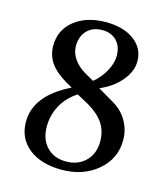

<svg xmlns="http://www.w3.org/2000/svg" viewBox="-97 -686 674 772"><g transform="rotate(15 240.5 -300.0)"><path d="M237.8 -26.9Q288.6 -26.9 319.8 -58.1Q351.1 -89.4 351.1 -140.1Q351.1 -183.1 330.1 -214.8Q309.1 -246.6 264.2 -272.9L214.8 -299.8Q172.9 -272.9 150.4 -231.9Q127.9 -190.9 127.9 -143.1Q127.9 -90.3 158 -58.6Q188 -26.9 237.8 -26.9ZM244.1 -575.2Q204.1 -575.2 180.7 -550.8Q157.2 -526.4 157.2 -485.8Q157.2 -458 174.3 -432.9Q191.4 -407.7 223.1 -389.2L259.8 -368.2Q289.6 -392.1 307.9 -425.8Q326.2 -459.5 326.2 -490.2Q326.2 -528.8 304 -552Q281.7 -575.2 244.1 -575.2ZM412.1 -490.2Q412.1 -448.2 379.2 -408.7Q346.2 -369.1 292 -346.2L359.9 -306.2Q397 -284.7 418 -248.3Q439 -211.9 439 -168.9Q439 -91.8 379.2 -41Q319.3 9.8 230 9.8Q143.6 9.8 92.8 -30.8Q42 -71.3 42 -140.1Q42 -250.5 184.1 -319.8L159.2 -334Q111.8 -361.8 90.3 -392.8Q68.8 -423.8 68.8 -463.9Q68.8 -529.3 119.1 -569.6Q169.4 -609.9 251 -609.9Q323.2 -609.9 367.7 -576.9Q412.1 -543.9 412.1 -490.2Z"/></g></svg>

Font: Common Serif Medium
Style: Regular
Weight: 500
Designer: Philipp H. Poll, Khaled Hosny
Foundry: Stefan Peev, Context Ltd.
Version: Version 1.026